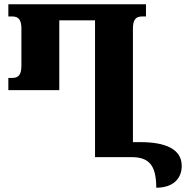

<svg xmlns="http://www.w3.org/2000/svg" viewBox="-20 -734 880 897"><path d="M636 -70H601V-600C601 -641 614 -657 643 -657H662V-714H19V-657H38C67 -657 80 -641 80 -600V-427C80 -386 67 -370 38 -370H19V-313H257V-639H424V0H592C671 0 710 31 710 143C788 143 829 101 829 41C829 -38 752 -70 636 -70Z"/></svg>

Font: Noto Serif Georgian Condensed Black
Style: Regular
Weight: 900
Width: 3
Designer: Monotype Design Team, Akaki Razmadze
Foundry: Google LLC
Version: Version 2.003